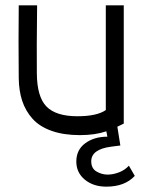

<svg xmlns="http://www.w3.org/2000/svg" viewBox="-20 -490 535 715"><path d="M374 -470.2H440.9V-29.8L417 -18.1L428.2 51.8L394 56.2Q319.8 65.9 319.8 110.8Q319.8 137.2 339.4 148.7Q358.9 160.2 380.9 160.2Q400.9 160.2 422.9 151.9Q444.8 143.6 460 127L481.9 165Q444.8 205.1 376 205.1Q327.6 205.1 295.9 179Q264.2 152.8 264.2 111.8Q264.2 67.9 297.4 43.5Q330.6 19 379.9 19L376 -1Q334 13.2 277.8 13.2Q216.8 13.2 172.1 -2.7Q127.4 -18.6 101.3 -47.6Q75.2 -76.7 62.7 -114.3Q50.3 -151.9 49.8 -199.2Q48.3 -335 49.8 -470.2H118.2Q116.2 -301.3 117.2 -217.8Q117.7 -129.4 153.1 -93.3Q188.5 -57.1 268.1 -57.1Q340.8 -57.1 374 -80.1Z"/></svg>

Font: Kreadon
Style: Regular
Weight: 400
Designer: kohakuno
Foundry: StudioGnu
Version: Version 1.000;Glyphs 3.1.2 (3151)